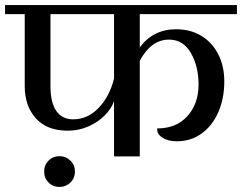

<svg xmlns="http://www.w3.org/2000/svg" viewBox="-32 -620 959 761"><path d="M522 -564V-432Q575 -504 666 -504Q723 -504 766 -478Q809 -452 833 -405Q857 -358 857 -297Q857 -230 833.5 -176Q810 -122 767.5 -91Q725 -60 668 -60Q634 -60 611.5 -74.5Q589 -89 591 -111Q667 -111 711 -160Q755 -209 755 -285Q755 -357 724.5 -410Q694 -463 638 -463Q567 -463 522 -379V0H420V-219Q410 -190 383.5 -163Q357 -136 318.5 -119Q280 -102 237 -102Q154 -102 110 -151Q66 -200 66 -279V-564H-12V-600H907V-564ZM420 -564H168V-279Q168 -214 191 -180.5Q214 -147 258 -147Q316 -147 359.5 -193Q403 -239 420 -309ZM265 60Q265 86 247 103.5Q229 121 204 121Q178 121 160.5 103.5Q143 86 143 60Q143 34 160.5 16.5Q178 -1 204 -1Q229 -1 247 16.5Q265 34 265 60Z"/></svg>

Font: Arya
Style: Regular
Weight: 400
Designer: Eduardo Rodriguez Tunni, Modular Infotech
Foundry: Eduardo Rodriguez Tunni, Modular Infotech
Version: Version 1.002